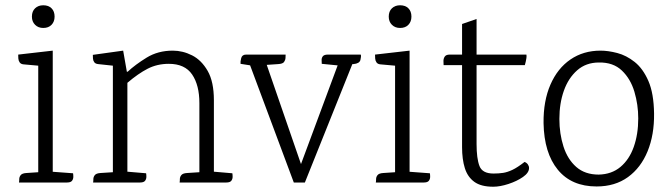

<svg xmlns="http://www.w3.org/2000/svg" viewBox="-20 -692 2540 728"><path d="M144 -586Q125 -586 113 -598Q101 -610 101 -629Q101 -649 113 -660.5Q125 -672 144 -672Q164 -672 175.5 -660.5Q187 -649 187 -629Q187 -610 175.5 -598Q164 -586 144 -586ZM180 -500V0H125V-443L69 -448Q59 -449 54.5 -455.5Q50 -462 49.5 -470.5Q49 -479 49 -485ZM176 -41 257 -35Q258 -30 258 -21.5Q258 -13 253 -6.5Q248 0 234 0H52Q53 -5 53 -13Q53 -21 58.5 -28Q64 -35 80 -36L125 -39Z M791 -41 861 -35Q862 -30 862 -21.5Q862 -13 857 -6.5Q852 0 838 0H661Q662 -5 662 -13Q662 -21 667.5 -28Q673 -35 689 -36L736 -39V-301Q736 -369 708.5 -409.5Q681 -450 620 -450Q576 -450 540 -431.5Q504 -413 463 -378V-41L534 -35Q535 -30 535 -21.5Q535 -13 530 -6.5Q525 0 511 0H333Q334 -5 334 -13Q334 -21 339.5 -28Q345 -35 361 -36L408 -39V-443L352 -449Q342 -450 337.5 -456Q333 -462 332.5 -470Q332 -478 332 -484L447 -500L461 -420H464Q493 -447 536 -473.5Q579 -500 635 -500Q673 -500 708.5 -482Q744 -464 767.5 -423Q791 -382 791 -312Z M979 -482 1134 -33 1102 -18 1271 -473 1328 -479 1136 0H1094L915 -480ZM913 -485H1063Q1063 -480 1062.5 -472Q1062 -464 1057 -457Q1052 -450 1035 -449L991 -446L930 -444L892 -450Q891 -458 894.5 -471.5Q898 -485 913 -485ZM1223 -485H1348Q1350 -478 1346.5 -464.5Q1343 -451 1320 -449L1303 -448L1261 -444L1200 -450Q1200 -455 1199.5 -463.5Q1199 -472 1204 -478.5Q1209 -485 1223 -485Z M1497 -586Q1478 -586 1466 -598Q1454 -610 1454 -629Q1454 -649 1466 -660.5Q1478 -672 1497 -672Q1517 -672 1528.5 -660.5Q1540 -649 1540 -629Q1540 -610 1528.5 -598Q1517 -586 1497 -586ZM1533 -500V0H1478V-443L1422 -448Q1412 -449 1407.5 -455.5Q1403 -462 1402.5 -470.5Q1402 -479 1402 -485ZM1529 -41 1610 -35Q1611 -30 1611 -21.5Q1611 -13 1606 -6.5Q1601 0 1587 0H1405Q1406 -5 1406 -13Q1406 -21 1411.5 -28Q1417 -35 1433 -36L1478 -39Z M1732 -601 1787 -620V-146Q1787 -91 1798 -62.5Q1809 -34 1851 -34Q1871 -34 1887.5 -36.5Q1904 -39 1923 -48Q1942 -57 1969 -78Q1977 -75 1981.5 -68.5Q1986 -62 1986 -55Q1986 -37 1963 -21Q1940 -5 1908 5.5Q1876 16 1850 16Q1804 16 1778.5 -2.5Q1753 -21 1742.5 -54.5Q1732 -88 1732 -134ZM1685 -485H1976Q1977 -479 1976 -472Q1975 -465 1973.5 -458.5Q1972 -452 1970 -445H1662Q1662 -450 1661.5 -459.5Q1661 -469 1666 -477Q1671 -485 1685 -485Z M2257 -500Q2286 -500 2320.5 -491Q2355 -482 2386.5 -457Q2418 -432 2438.5 -385Q2459 -338 2460 -261Q2461 -181 2435.5 -118.5Q2410 -56 2361 -20.5Q2312 15 2242 15Q2147 15 2095 -48.5Q2043 -112 2041 -225Q2040 -309 2067 -371Q2094 -433 2143 -466.5Q2192 -500 2257 -500ZM2251 -455Q2202 -455 2168.5 -425.5Q2135 -396 2118 -348Q2101 -300 2101 -241Q2101 -185 2116.5 -136.5Q2132 -88 2165 -59Q2198 -30 2250 -30Q2299 -31 2332.5 -59Q2366 -87 2383 -135Q2400 -183 2400 -243Q2400 -295 2385.5 -344Q2371 -393 2338 -424.5Q2305 -456 2251 -455Z"/></svg>

Font: Karma Variable Light
Style: Regular
Weight: 300
Designer: Joana Correia
Foundry: Indian Type Foundry
Version: Version 3.000